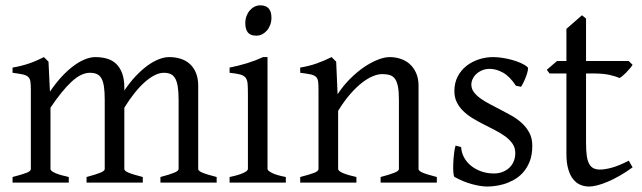

<svg xmlns="http://www.w3.org/2000/svg" viewBox="-20 -682 2396 717"><path d="M579.1 0V-21Q614.3 -30.3 630.6 -37.1Q647 -43.9 647 -50.8V-309.1Q647 -338.9 643.8 -358.6Q640.6 -378.4 634 -389.6Q627.4 -400.9 616.9 -405.5Q606.4 -410.2 591.8 -410.2Q575.7 -410.2 557.6 -401.1Q539.6 -392.1 520.5 -375.2Q501.5 -358.4 482.2 -334.2Q462.9 -310.1 444.3 -279.8V-50.8Q444.3 -43.9 459.5 -37.4Q474.6 -30.8 513.2 -21V0H303.2V-21Q338.4 -30.3 354.7 -37.1Q371.1 -43.9 371.1 -50.8V-309.1Q371.1 -338.9 368.2 -358.6Q365.2 -378.4 358.6 -389.6Q352.1 -400.9 341.6 -405.5Q331.1 -410.2 315.9 -410.2Q282.7 -410.2 246.3 -376Q210 -341.8 168.5 -279.8V-50.8Q168.5 -43.5 186.8 -35.6Q205.1 -27.8 236.8 -21V0H26.9V-21Q59.1 -29.3 77.1 -35.9Q95.2 -42.5 95.2 -50.8V-347.2Q95.2 -366.7 93.5 -377.9Q91.8 -389.2 84.7 -395.3Q77.6 -401.4 64 -404.3Q50.3 -407.2 26.9 -410.2V-429.7Q45.4 -432.6 61 -436.8Q76.7 -440.9 90.8 -445.8Q105 -450.7 117.9 -456.5Q130.9 -462.4 144 -468.8L161.1 -451.7L166.5 -339.8Q188.5 -372.1 210.9 -396.2Q233.4 -420.4 255.4 -436.5Q277.3 -452.6 297.9 -460.7Q318.4 -468.8 335.9 -468.8Q359.4 -468.8 379.2 -463.1Q398.9 -457.5 413.3 -444.1Q427.7 -430.7 436 -408.7Q444.3 -386.7 444.3 -354V-343.8Q464.8 -374.5 486.8 -397.7Q508.8 -420.9 530.5 -436.8Q552.2 -452.6 573 -460.7Q593.8 -468.8 611.8 -468.8Q635.3 -468.8 655 -462.4Q674.8 -456.1 689.2 -442.9Q703.6 -429.7 711.9 -409.4Q720.2 -389.2 720.2 -361.8V-50.8Q720.2 -43.9 735.4 -37.4Q750.5 -30.8 789.1 -21V0Z M837.4 0V-21Q870.6 -27.8 888.2 -35.9Q905.8 -43.9 905.8 -50.8V-327.1Q905.8 -352.1 904.8 -367.4Q903.8 -382.8 897.5 -391.4Q891.1 -399.9 877.2 -403.8Q863.3 -407.7 837.4 -410.2V-429.7Q852.5 -432.6 869.4 -436.8Q886.2 -440.9 902.8 -446Q919.4 -451.2 934.6 -457Q949.7 -462.9 962.4 -468.8H979V-50.8Q979 -44.9 995.4 -36.4Q1011.7 -27.8 1047.4 -21V0ZM993.7 -615.7Q993.7 -602.1 989.3 -589.8Q984.9 -577.6 977.3 -568.6Q969.7 -559.6 959.5 -554.2Q949.2 -548.8 937 -548.8Q915 -548.8 905.5 -561Q896 -573.2 896 -595.7Q896 -609.4 900.4 -621.6Q904.8 -633.8 912.6 -642.8Q920.4 -651.9 930.4 -657Q940.4 -662.1 952.1 -662.1Q993.7 -662.1 993.7 -615.7Z M1401.4 0V-21Q1436.5 -30.3 1453.1 -37.1Q1469.7 -43.9 1469.7 -50.8V-309.1Q1469.7 -338.9 1466.3 -357.4Q1462.9 -376 1455.6 -386.7Q1448.2 -397.5 1436.3 -401.4Q1424.3 -405.3 1407.2 -405.3Q1392.1 -405.3 1373.5 -397.9Q1355 -390.6 1333.7 -374.5Q1312.5 -358.4 1289.3 -332.3Q1266.1 -306.2 1242.7 -268.1V-50.8Q1242.7 -43.5 1261 -35.6Q1279.3 -27.8 1311 -21V0H1101.1V-21Q1133.3 -29.3 1151.4 -35.9Q1169.4 -42.5 1169.4 -50.8V-347.2Q1169.4 -366.2 1168 -377.4Q1166.5 -388.7 1159.9 -395Q1153.3 -401.4 1139.6 -404.3Q1126 -407.2 1101.1 -410.2V-429.7Q1134.3 -435.1 1162.6 -445.1Q1190.9 -455.1 1218.3 -468.8L1235.4 -451.7L1240.7 -330.1Q1262.2 -362.8 1288.1 -388.4Q1314 -414.1 1340.3 -431.9Q1366.7 -449.7 1391.4 -459.2Q1416 -468.8 1435.1 -468.8Q1456.1 -468.8 1475.6 -462.4Q1495.1 -456.1 1510 -442.9Q1524.9 -429.7 1533.9 -409.4Q1543 -389.2 1543 -361.8V-50.8Q1543 -43.9 1557.9 -37.4Q1572.8 -30.8 1611.3 -21V0Z M1967.8 -138.2Q1967.8 -103.5 1958 -78.9Q1948.2 -54.2 1932.6 -37.1Q1917 -20 1897.9 -9.8Q1878.9 0.5 1860.4 5.9Q1841.8 11.2 1825.4 12.9Q1809.1 14.6 1799.8 14.6Q1776.4 14.6 1743.4 5.9Q1710.4 -2.9 1677.7 -21Q1674.3 -22.5 1673.1 -36.9Q1671.9 -51.3 1672.6 -70.1Q1673.3 -88.9 1675.5 -107.9Q1677.7 -127 1681.2 -138.2L1702.1 -132.8Q1703.1 -112.3 1712.9 -94.2Q1722.7 -76.2 1739 -63Q1755.4 -49.8 1777.1 -42Q1798.8 -34.2 1824.2 -34.2Q1841.8 -34.2 1856.4 -39.8Q1871.1 -45.4 1881.8 -55.4Q1892.6 -65.4 1898.4 -79.6Q1904.3 -93.8 1904.3 -110.8Q1904.3 -130.4 1893.8 -145.5Q1883.3 -160.6 1866.2 -173.1Q1849.1 -185.5 1827.4 -196.5Q1805.7 -207.5 1783.2 -219.2Q1762.7 -229.5 1743.7 -241.2Q1724.6 -252.9 1709.7 -267.6Q1694.8 -282.2 1685.8 -300.3Q1676.8 -318.4 1676.8 -341.8Q1676.8 -372.1 1689 -395.8Q1701.2 -419.4 1721.4 -435.5Q1741.7 -451.7 1767.8 -460.2Q1793.9 -468.8 1821.8 -468.8Q1836.9 -468.8 1855.2 -466.1Q1873.5 -463.4 1891.4 -458.5Q1909.2 -453.6 1924.8 -446.8Q1940.4 -439.9 1950.2 -431.2Q1953.1 -428.2 1950.9 -418Q1948.7 -407.7 1944.1 -395.5Q1939.5 -383.3 1934.1 -372.6Q1928.7 -361.8 1925.8 -357.9L1906.7 -361.8Q1883.3 -397 1858.2 -410.9Q1833 -424.8 1809.1 -424.8Q1793 -424.8 1780.3 -419.4Q1767.6 -414.1 1758.5 -405.5Q1749.5 -397 1744.9 -386.7Q1740.2 -376.5 1740.2 -366.2Q1740.2 -350.6 1749.5 -338.1Q1758.8 -325.7 1773.9 -314.7Q1789.1 -303.7 1808.3 -293.7Q1827.6 -283.7 1848.1 -272.9Q1869.1 -262.2 1890.6 -250Q1912.1 -237.8 1929.2 -221.9Q1946.3 -206.1 1957 -185.8Q1967.8 -165.5 1967.8 -138.2Z M2342.3 -57.1Q2318.4 -39.6 2294.9 -26.1Q2271.5 -12.7 2250.2 -3.7Q2229 5.4 2210.9 10Q2192.9 14.6 2180.2 14.6Q2163.1 14.6 2147.7 8.3Q2132.3 2 2120.6 -12.5Q2108.9 -26.9 2102.1 -50.3Q2095.2 -73.7 2095.2 -107.9V-407.7H2032.2L2022 -421.4L2060.1 -454.1H2095.2V-574.2L2153.3 -625L2168.5 -612.8V-454.1H2328.1L2342.3 -439.9Q2337.9 -433.1 2331.3 -425.3Q2324.7 -417.5 2317.9 -410.6Q2311 -403.8 2304.4 -398.2Q2297.9 -392.6 2293 -390.6Q2281.2 -396.5 2257.3 -402.1Q2233.4 -407.7 2193.8 -407.7H2168.5V-149.9Q2168.5 -120.6 2171.1 -101.1Q2173.8 -81.5 2180.2 -70.1Q2186.5 -58.6 2196.5 -53.7Q2206.5 -48.8 2221.2 -48.8Q2238.3 -48.8 2264.2 -55.7Q2290 -62.5 2328.1 -82Z"/></svg>

Font: Gentium Plus CyrE
Style: Regular
Weight: 400
Designer: J. Victor Gaultney, Annie Olsen, Iska Routamaa, Becca Hirsbrunner
Foundry: SIL International
Version: Version 5.000